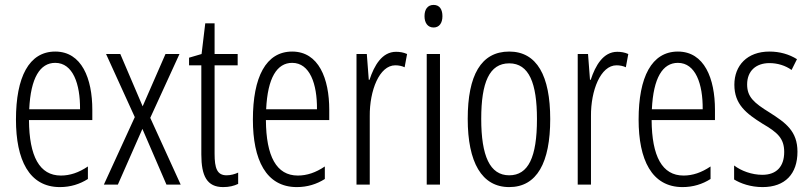

<svg xmlns="http://www.w3.org/2000/svg" viewBox="-20 -752 3301 782"><path d="M205 -542C98 -542 45 -438 45 -265C45 -102 98 10 224 10C267 10 305 -2 338 -23V-74C301 -49 265 -37 228 -37C141 -37 99 -115 98 -263H356V-305C356 -432 313 -542 205 -542ZM205 -496C277 -496 307 -410 306 -307H99C105 -435 143 -496 205 -496Z M529 -275 403 0H460L560 -227L658 0H716L592 -272L711 -532H654L561 -319L470 -532H412Z M903 -38C864 -38 854 -67 854 -126V-486H948V-532H854V-657H816L801 -532L750 -517V-486H800V-123C800 -35 823 10 889 10C914 10 933 5 950 -3V-49C937 -43 920 -38 903 -38Z M1170 -542C1063 -542 1010 -438 1010 -265C1010 -102 1063 10 1189 10C1232 10 1270 -2 1303 -23V-74C1266 -49 1230 -37 1193 -37C1106 -37 1064 -115 1063 -263H1321V-305C1321 -432 1278 -542 1170 -542ZM1170 -496C1242 -496 1272 -410 1271 -307H1064C1070 -435 1108 -496 1170 -496Z M1593 -541C1536 -541 1504 -485 1485 -427H1482L1474 -532H1432V0H1486V-279C1485 -383 1525 -486 1590 -486C1604 -486 1618 -483 1628 -478L1638 -532C1623 -539 1607 -541 1593 -541Z M1746 -732C1721 -732 1709 -713 1709 -686C1709 -659 1722 -640 1746 -640C1769 -640 1782 -658 1782 -686C1782 -713 1771 -732 1746 -732ZM1772 -532H1718V0H1772Z M2221 -267C2221 -443 2167 -542 2054 -542C1939 -542 1885 -445 1885 -268C1885 -91 1942 10 2054 10C2167 10 2221 -90 2221 -267ZM1940 -268C1940 -416 1973 -494 2054 -494C2135 -494 2167 -413 2167 -267C2167 -112 2132 -38 2054 -38C1975 -38 1940 -117 1940 -268Z M2494 -541C2437 -541 2405 -485 2386 -427H2383L2375 -532H2333V0H2387V-279C2386 -383 2426 -486 2491 -486C2505 -486 2519 -483 2529 -478L2539 -532C2524 -539 2508 -541 2494 -541Z M2741 -542C2634 -542 2581 -438 2581 -265C2581 -102 2634 10 2760 10C2803 10 2841 -2 2874 -23V-74C2837 -49 2801 -37 2764 -37C2677 -37 2635 -115 2634 -263H2892V-305C2892 -432 2849 -542 2741 -542ZM2741 -496C2813 -496 2843 -410 2842 -307H2635C2641 -435 2679 -496 2741 -496Z M3228 -134C3228 -218 3180 -252 3114 -294C3051 -333 3023 -357 3023 -408C3023 -463 3059 -495 3114 -495C3147 -495 3179 -485 3204 -467L3226 -511C3194 -531 3156 -542 3114 -542C3023 -542 2971 -485 2971 -407C2971 -327 3019 -290 3086 -248C3146 -213 3174 -189 3174 -133C3174 -74 3143 -40 3085 -40C3042 -40 2999 -56 2970 -78V-21C2996 -5 3037 10 3086 10C3178 10 3228 -44 3228 -134Z"/></svg>

Font: Noto Sans Georgian ExtraCondensed Light
Style: Regular
Weight: 300
Width: 2
Designer: Monotype Design Team, Akaki Razmadze
Foundry: Google LLC
Version: Version 2.005